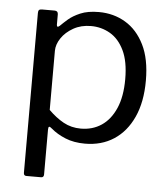

<svg xmlns="http://www.w3.org/2000/svg" viewBox="-51 -586 700 798"><g transform="rotate(5 298.5 -187.5)"><path d="M145.7 -530Q160.1 -530 160.1 -515.4V-472.7Q160.1 -465.2 163.6 -464.5Q167.2 -463.8 172.9 -469.2Q184.2 -480.7 203.1 -497.2Q222 -513.7 252.7 -526.8Q283.4 -540 329.6 -540Q391.4 -540 440.8 -510.5Q490.3 -481 519.5 -422.1Q548.8 -363.2 548.8 -272.8Q548.8 -183.4 519.8 -120.2Q490.9 -57 439.4 -23.5Q388 10 319 10Q272.6 10 237.3 -4.5Q201.9 -19 177.2 -40.3Q168.1 -48.4 164.7 -46.8Q161.3 -45.2 161.3 -33.8V152.2Q161.3 165 149.8 165H88.3Q77.2 165 77.2 152.4V-514.1Q77.2 -522.8 80.6 -526.4Q83.9 -530 93.4 -530H145.7ZM161.3 -116.9Q191.7 -86.6 224.1 -68.7Q256.6 -50.8 296.5 -50.8Q345.4 -50.8 382.6 -75.7Q419.8 -100.6 441.3 -149.7Q462.8 -198.9 462.8 -271.6Q462.8 -345.5 440.7 -391.1Q418.7 -436.8 382.2 -458Q345.7 -479.2 302.3 -479.2Q260.8 -479.2 228.9 -461.2Q196.9 -443.1 179.1 -416.5Q161.3 -389.9 161.3 -363.7V-116.9Z"/></g></svg>

Font: Libre Franklin Thin
Style: Regular
Weight: 100
Designer: Pablo Impallari, Rodrigo Fuenzalida, Nhung Nguyen
Foundry: Impallari Type
Version: Version 3.000